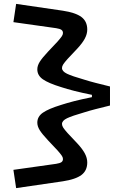

<svg xmlns="http://www.w3.org/2000/svg" viewBox="-20 -825 654 988"><path d="M429 11Q429 53 399 75.5Q369 98 303 108L63 143L49 49L269 18Q288 15 296 9.5Q304 4 304 -7Q304 -15 297.5 -24.5Q291 -34 276 -51L227 -103Q197 -135 184.5 -155Q172 -175 172 -194Q172 -225 200.5 -245Q229 -265 294 -285Q324 -295 363.5 -305Q403 -315 453 -325V-337Q403 -347 363.5 -357Q324 -367 294 -377Q229 -397 200.5 -417Q172 -437 172 -468Q172 -487 184.5 -507Q197 -527 227 -559L276 -611Q291 -628 297.5 -637.5Q304 -647 304 -655Q304 -666 296 -671.5Q288 -677 269 -680L49 -711L63 -805L303 -770Q369 -760 399 -737.5Q429 -715 429 -673Q429 -650 416.5 -626.5Q404 -603 377 -574L328 -522Q312 -504 305.5 -494Q299 -484 299 -475Q299 -458 325 -445.5Q351 -433 414 -415Q439 -407 472 -398.5Q505 -390 546 -380V-282Q505 -272 472 -263.5Q439 -255 414 -247Q351 -229 325 -216.5Q299 -204 299 -187Q299 -178 305.5 -168Q312 -158 328 -140L377 -88Q404 -59 416.5 -35.5Q429 -12 429 11Z"/></svg>

Font: Intel One Mono Medium
Style: Regular
Weight: 500
Monospace: yes
Designer: Fred Shallcrass
Foundry: Frere-Jones Type LLC
Version: Version 1.400;hotconv 1.1.0;makeotfexe 2.6.0;FJTRelease1.4